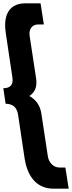

<svg xmlns="http://www.w3.org/2000/svg" viewBox="-32 -880 435 1160"><path d="M2 -253C42 -253 70 -234 77 -188L117 79C130 162 173 260 292 260H383L363 132H326C293 132 263 104 257 64L218 -193C210 -249 179 -282 145 -300C174 -318 195 -350 186 -407L147 -664C141 -704 163 -732 196 -732H233L213 -860H123C4 -860 -10 -762 3 -679L43 -412C50 -366 28 -347 -12 -347Z"/></svg>

Font: Poland Can Into
Style: Bold
Weight: 700
Foundry: Cannot Into Space Fonts
Version: Version 0.99